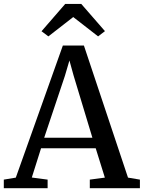

<svg xmlns="http://www.w3.org/2000/svg" viewBox="-30 -988 754 1008"><path d="M53 -55.5 300 -749H410.5L642 -55.5L704.5 -45V0H441.5V-45L520.5 -55.5L472.5 -209.5H185.5L137 -56L220 -45V0H-10V-45ZM455 -265 356.5 -591 334.5 -670.5 310.5 -589 202 -265ZM224 -797 188 -824 312.5 -967.5H396.5L521 -824.5L485 -797L354.5 -898.5Z"/></svg>

Font: Merriweather 36pt
Style: Regular
Weight: 400
Designer: Eben Sorkin
Foundry: Eben Sorkin
Version: Version 2.100